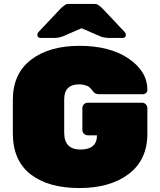

<svg xmlns="http://www.w3.org/2000/svg" viewBox="-20 -942 811 972"><path d="M424 -422H699Q710 -422 718 -414Q726 -406 726 -395V-265Q726 -133 632 -61.5Q538 10 381.5 10Q225 10 135 -59.5Q45 -129 45 -268V-436Q45 -569 137 -639.5Q229 -710 382.5 -710Q536 -710 631 -645.5Q726 -581 726 -487Q726 -478 719.5 -471.5Q713 -465 704 -465H483Q463 -465 454 -476Q434 -502 424 -506Q401 -515 382 -515Q305 -515 305 -440V-270Q305 -185 387 -185Q471 -185 471 -257H424Q413 -257 405 -265Q397 -273 397 -284V-395Q397 -406 405 -414Q413 -422 424 -422ZM328 -922H458Q469 -922 474 -919Q479 -916 495 -903L612 -779Q617 -774 617 -766Q617 -750 601 -750H530Q511 -750 490 -757L393 -799L296 -757Q275 -750 256 -750H185Q169 -750 169 -766Q169 -774 174 -779L291 -903Q307 -916 312 -919Q317 -922 328 -922Z"/></svg>

Font: Rubik One
Style: Regular
Weight: 400
Designer: Hubert and Fischer with Elvire Volk Leonovitch
Foundry: Hubert and Fischer with Elvire Volk Leonovitch
Version: Version 1.001